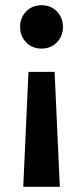

<svg xmlns="http://www.w3.org/2000/svg" viewBox="-20 -513 318 735"><path d="M139 -327Q103 -327 80 -351Q57 -375 57 -410Q57 -445 80 -469Q103 -493 139 -493Q175 -493 198 -469Q221 -445 221 -410Q221 -375 198 -351Q175 -327 139 -327ZM69 202 89 -238H189L209 202Z"/></svg>

Font: Outfit Semi Bold
Style: Regular
Weight: 600
Designer: Rodrigo Fuenzalida
Foundry: fragTYPE
Version: Version 1.000